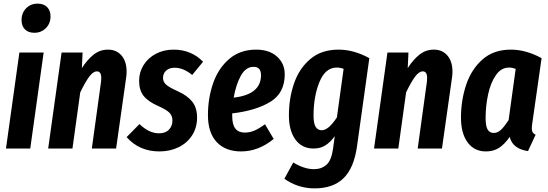

<svg xmlns="http://www.w3.org/2000/svg" viewBox="-20 -820 3024 1060"><path d="M147 0H13L87 -530H221ZM99 -709Q99 -749 124.5 -774.5Q150 -800 187 -800Q221 -800 240 -781Q259 -762 259 -730Q259 -690 233 -664.5Q207 -639 170 -639Q136 -639 117.5 -658Q99 -677 99 -709Z M679 -424Q679 -406 676 -388L621 0H487L538 -370Q539 -377 539 -390Q539 -426 515 -426Q494 -426 472 -396Q450 -366 423 -310L380 0H246L320 -530H436L432 -444Q463 -492 497.5 -519Q532 -546 576 -546Q623 -546 651 -513.5Q679 -481 679 -424Z M1101 -479 1041 -406Q993 -446 944 -446Q915 -446 897.5 -430.5Q880 -415 880 -390Q880 -368 897.5 -352.5Q915 -337 962 -316Q1015 -292 1041.5 -258.5Q1068 -225 1068 -171Q1068 -115 1040.5 -72.5Q1013 -30 965.5 -7Q918 16 860 16Q749 16 679 -63L750 -135Q803 -84 858 -84Q894 -84 913 -104.5Q932 -125 932 -154Q932 -181 915 -198Q898 -215 853 -235Q798 -259 773 -290.5Q748 -322 748 -374Q748 -421 772.5 -460.5Q797 -500 840.5 -523Q884 -546 939 -546Q988 -546 1029.5 -528.5Q1071 -511 1101 -479Z M1552 -410Q1552 -306 1472 -257.5Q1392 -209 1262 -194V-180Q1262 -132 1279.5 -110Q1297 -88 1331 -88Q1359 -88 1384.5 -99Q1410 -110 1443 -134L1491 -53Q1407 16 1311 16Q1225 16 1176.5 -35.5Q1128 -87 1128 -185Q1128 -279 1157 -361.5Q1186 -444 1246 -495Q1306 -546 1394 -546Q1467 -546 1509.5 -507.5Q1552 -469 1552 -410ZM1421 -405Q1421 -451 1380 -451Q1337 -451 1310 -402.5Q1283 -354 1270 -281Q1421 -298 1421 -405Z M2019 -499 1951 -12Q1934 108 1876.5 164Q1819 220 1717 220Q1625 220 1550 167L1599 77Q1660 114 1713 114Q1755 114 1782.5 89.5Q1810 65 1819 -1L1828 -68Q1804 -35 1776.5 -17.5Q1749 0 1711 0Q1647 0 1611 -49.5Q1575 -99 1575 -183Q1575 -276 1603 -358.5Q1631 -441 1692.5 -493.5Q1754 -546 1849 -546Q1933 -546 2019 -499ZM1711 -181Q1711 -139 1722.5 -120Q1734 -101 1756 -101Q1794 -101 1840 -172L1877 -440Q1858 -447 1839 -447Q1776 -447 1743.5 -367Q1711 -287 1711 -181Z M2478 -424Q2478 -406 2475 -388L2420 0H2286L2337 -370Q2338 -377 2338 -390Q2338 -426 2314 -426Q2293 -426 2271 -396Q2249 -366 2222 -310L2179 0H2045L2119 -530H2235L2231 -444Q2262 -492 2296.5 -519Q2331 -546 2375 -546Q2422 -546 2450 -513.5Q2478 -481 2478 -424Z M2970 -499 2919 -142Q2916 -124 2916 -111Q2916 -98 2920.5 -90Q2925 -82 2937 -76L2895 14Q2856 9 2829.5 -10Q2803 -29 2794 -64Q2766 -24 2735.5 -4Q2705 16 2663 16Q2598 16 2561.5 -34Q2525 -84 2525 -170Q2525 -266 2553.5 -351.5Q2582 -437 2643.5 -491.5Q2705 -546 2800 -546Q2884 -546 2970 -499ZM2661 -168Q2661 -124 2672 -105Q2683 -86 2706 -86Q2728 -86 2747 -104.5Q2766 -123 2788 -157L2827 -440Q2808 -447 2790 -447Q2747 -447 2718 -405.5Q2689 -364 2675 -300Q2661 -236 2661 -168Z"/></svg>

Font: Fira Sans Compressed SemiBold
Style: Italic
Weight: 600
Width: 1
Italic angle: -8°
Designer: bBox Type GmbH & Carrois Corporate GbR & Edenspiekermann AG
Foundry: bBox Type GmbH & Carrois Corporate GbR & Edenspiekermann AG
Version: Version 4.301